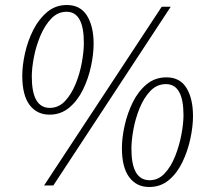

<svg xmlns="http://www.w3.org/2000/svg" viewBox="-20 -741 836 767"><path d="M178 -283Q127 -283 98 -322Q69 -361 69 -438Q69 -480 80 -529Q91 -578 113 -621.5Q135 -665 168.5 -693Q202 -721 247 -721Q301 -721 327.5 -678.5Q354 -636 354 -566Q354 -525 343.5 -476Q333 -427 311.5 -383Q290 -339 256.5 -311Q223 -283 178 -283ZM156 0 626 -714H662L193 0ZM179 -310Q214 -310 239.5 -337Q265 -364 282 -405.5Q299 -447 307 -491.5Q315 -536 315 -570Q315 -694 246 -694Q211 -694 185 -667Q159 -640 141.5 -598.5Q124 -557 115.5 -513Q107 -469 107 -435Q107 -310 179 -310ZM576 6Q525 6 496 -33.5Q467 -73 467 -149Q467 -191 478 -240Q489 -289 510.5 -332.5Q532 -376 565.5 -404Q599 -432 645 -432Q699 -432 725 -389.5Q751 -347 751 -277Q751 -236 740.5 -187Q730 -138 709 -94Q688 -50 655 -22Q622 6 576 6ZM578 -21Q612 -21 637.5 -48Q663 -75 679.5 -116.5Q696 -158 704.5 -202.5Q713 -247 713 -281Q713 -405 643 -405Q607 -405 581 -378Q555 -351 538 -309.5Q521 -268 513 -224Q505 -180 505 -146Q505 -21 578 -21Z"/></svg>

Font: Noto Serif SemiCondensed ExtraLight
Style: Italic
Weight: 200
Width: 4
Italic angle: -12°
Designer: Monotype Design Team
Foundry: Monotype Imaging Inc.
Version: Version 2.013